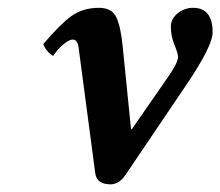

<svg xmlns="http://www.w3.org/2000/svg" viewBox="-20 -464 569 496"><path d="M318.4 -130.9 320.3 -129.9 414.1 -265.1Q439.9 -302.2 439.9 -316.9Q439.9 -325.7 430.7 -348.1Q421.4 -370.6 421.4 -395.5Q421.4 -415 438.7 -429.4Q456.1 -443.8 479 -443.8Q529.3 -443.8 529.3 -380.4Q529.3 -345.2 460.9 -244.1L304.2 -12.2Q288.1 11.7 266.1 12.2Q230 12.2 226.1 -16.1L183.1 -340.8Q180.2 -361.8 168 -361.8Q158.2 -361.8 142.8 -348.6Q127.4 -335.4 117.2 -319.3Q98.6 -331.5 91.8 -350.1Q134.8 -400.9 164.3 -422.4Q193.8 -443.8 235.8 -443.8Q269 -443.8 280.5 -419.4Q292 -395 296.9 -344.2Z"/></svg>

Font: Linux Libertine
Style: Semibold Italic
Weight: 600
Italic angle: -11.5°
Designer: Philipp H. Poll
Foundry: Philipp H. Poll
Version: Version 5.1.2 ; ttfautohint (v0.9)